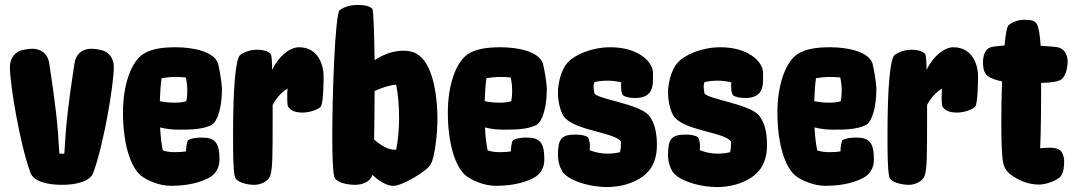

<svg xmlns="http://www.w3.org/2000/svg" viewBox="-20 -736 4345 776"><path d="M405 -528C391 -535 364 -539 349 -539C321 -539 288 -525 281 -480C255 -310 247 -238 240 -115H220C213 -238 205 -310 179 -480C172 -525 139 -539 111 -539C96 -539 69 -535 55 -528C32 -517 20 -491 20 -465C20 -394 61 -151 103 -38C116 -2 173 11 230 11C287 11 344 -2 357 -38C399 -151 440 -394 440 -465C440 -491 428 -517 405 -528Z M795 -180C774 -180 750 -177 740 -169C736 -165 732 -142 732 -126V-124C720 -122 703 -121 685 -121C669 -121 654 -123 638 -128C633 -151 629 -183 627 -221C651 -215 676 -212 698 -212C739 -212 797 -211 835 -231C835 -231 835 -231 835 -231C861 -245 877 -308 877 -374C877 -400 868 -452 862 -476V-477C862 -478 862 -479 861 -480C845 -527 763 -545 690 -545C634 -545 592 -538 561 -519C511 -489 477 -394 477 -282C477 -158 506 -62 550 -26C571 -9 621 15 671 15C754 15 800 -5 822 -16C852 -31 867 -58 867 -91C867 -159 850 -180 795 -180ZM731 -423C735 -405 737 -387 737 -369C737 -355 736 -341 733 -327C721 -323 706 -321 685 -321C667 -321 647 -323 626 -327C627 -360 629 -392 633 -420C651 -423 671 -425 690 -425C704 -425 717 -424 731 -423Z M1188 -545C1151 -545 1106 -508 1080 -454C1079 -505 1077 -515 1073 -519C1061 -531 1041 -535 1019 -535C996 -535 970 -528 951 -514C932 -500 922 -377 922 -196C922 -121 922 -52 929 -22C934 0 977 11 1008 11C1030 11 1066 0 1074 -32C1081 -60 1082 -95 1082 -274V-312C1098 -342 1120 -365 1142 -378C1141 -363 1141 -349 1141 -336C1141 -322 1142 -310 1144 -306C1153 -289 1174 -281 1203 -281C1232 -281 1269 -294 1277 -306C1287 -321 1288 -408 1288 -429C1288 -465 1271 -545 1188 -545Z M1674 -512C1661 -522 1642 -531 1610 -531C1570 -531 1531 -517 1494 -493C1493 -578 1490 -695 1485 -700C1473 -712 1453 -716 1426 -716C1398 -716 1372 -709 1353 -695C1334 -681 1323 -347 1323 -196C1323 -121 1324 -52 1331 -22C1336 0 1379 11 1415 11C1441 11 1476 1 1485 -29C1510 -6 1534 9 1558 14C1562 15 1566 15 1572 15C1604 15 1705 -43 1721 -72C1737 -101 1748 -192 1748 -258C1748 -324 1737 -464 1674 -512ZM1573 -131C1550 -131 1522 -146 1492 -172C1493 -230 1494 -299 1494 -368C1524 -382 1556 -392 1581 -394C1588 -362 1593 -311 1593 -258C1593 -216 1589 -168 1581 -131Z M2108 -180C2087 -180 2063 -177 2053 -169C2049 -165 2045 -142 2045 -126V-124C2033 -122 2016 -121 1998 -121C1982 -121 1967 -123 1951 -128C1946 -151 1942 -183 1940 -221C1964 -215 1989 -212 2011 -212C2052 -212 2110 -211 2148 -231C2148 -231 2148 -231 2148 -231C2174 -245 2190 -308 2190 -374C2190 -400 2181 -452 2175 -476V-477C2175 -478 2175 -479 2174 -480C2158 -527 2076 -545 2003 -545C1947 -545 1905 -538 1874 -519C1824 -489 1790 -394 1790 -282C1790 -158 1819 -62 1863 -26C1884 -9 1934 15 1984 15C2067 15 2113 -5 2135 -16C2165 -31 2180 -58 2180 -91C2180 -159 2163 -180 2108 -180ZM2044 -423C2048 -405 2050 -387 2050 -369C2050 -355 2049 -341 2046 -327C2034 -323 2019 -321 1998 -321C1980 -321 1960 -323 1939 -327C1940 -360 1942 -392 1946 -420C1964 -423 1984 -425 2003 -425C2017 -425 2030 -424 2044 -423Z M2635 -149C2635 -183 2631 -236 2602 -270C2562 -317 2388 -336 2382 -360C2381 -364 2379 -382 2379 -386C2379 -392 2380 -398 2382 -404C2398 -408 2416 -410 2437 -410C2456 -410 2474 -407 2491 -403C2490 -398 2490 -392 2490 -386C2490 -370 2494 -354 2498 -351C2508 -343 2527 -340 2548 -340C2577 -340 2594 -348 2605 -361C2622 -381 2619 -415 2619 -445C2616 -489 2557 -545 2447 -545C2370 -545 2302 -514 2274 -483C2246 -452 2235 -395 2235 -362C2235 -317 2249 -275 2263 -260C2313 -206 2467 -201 2490 -163C2490 -150 2489 -135 2486 -121C2470 -117 2453 -115 2434 -115C2411 -115 2386 -120 2363 -129C2367 -151 2361 -176 2356 -181C2346 -189 2327 -192 2306 -192C2249 -192 2235 -175 2235 -109C2235 -83 2244 -48 2263 -31C2300 3 2377 20 2433 20C2475 20 2534 11 2582 -26C2584 -27 2585 -29 2587 -30L2590 -33C2622 -61 2635 -103 2635 -149Z M3080 -149C3080 -183 3076 -236 3047 -270C3007 -317 2833 -336 2827 -360C2826 -364 2824 -382 2824 -386C2824 -392 2825 -398 2827 -404C2843 -408 2861 -410 2882 -410C2901 -410 2919 -407 2936 -403C2935 -398 2935 -392 2935 -386C2935 -370 2939 -354 2943 -351C2953 -343 2972 -340 2993 -340C3022 -340 3039 -348 3050 -361C3067 -381 3064 -415 3064 -445C3061 -489 3002 -545 2892 -545C2815 -545 2747 -514 2719 -483C2691 -452 2680 -395 2680 -362C2680 -317 2694 -275 2708 -260C2758 -206 2912 -201 2935 -163C2935 -150 2934 -135 2931 -121C2915 -117 2898 -115 2879 -115C2856 -115 2831 -120 2808 -129C2812 -151 2806 -176 2801 -181C2791 -189 2772 -192 2751 -192C2694 -192 2680 -175 2680 -109C2680 -83 2689 -48 2708 -31C2745 3 2822 20 2878 20C2920 20 2979 11 3027 -26C3029 -27 3030 -29 3032 -30L3035 -33C3067 -61 3080 -103 3080 -149Z M3440 -180C3419 -180 3395 -177 3385 -169C3381 -165 3377 -142 3377 -126V-124C3365 -122 3348 -121 3330 -121C3314 -121 3299 -123 3283 -128C3278 -151 3274 -183 3272 -221C3296 -215 3321 -212 3343 -212C3384 -212 3442 -211 3480 -231C3480 -231 3480 -231 3480 -231C3506 -245 3522 -308 3522 -374C3522 -400 3513 -452 3507 -476V-477C3507 -478 3507 -479 3506 -480C3490 -527 3408 -545 3335 -545C3279 -545 3237 -538 3206 -519C3156 -489 3122 -394 3122 -282C3122 -158 3151 -62 3195 -26C3216 -9 3266 15 3316 15C3399 15 3445 -5 3467 -16C3497 -31 3512 -58 3512 -91C3512 -159 3495 -180 3440 -180ZM3376 -423C3380 -405 3382 -387 3382 -369C3382 -355 3381 -341 3378 -327C3366 -323 3351 -321 3330 -321C3312 -321 3292 -323 3271 -327C3272 -360 3274 -392 3278 -420C3296 -423 3316 -425 3335 -425C3349 -425 3362 -424 3376 -423Z M3833 -545C3796 -545 3751 -508 3725 -454C3724 -505 3722 -515 3718 -519C3706 -531 3686 -535 3664 -535C3641 -535 3615 -528 3596 -514C3577 -500 3567 -377 3567 -196C3567 -121 3567 -52 3574 -22C3579 0 3622 11 3653 11C3675 11 3711 0 3719 -32C3726 -60 3727 -95 3727 -274V-312C3743 -342 3765 -365 3787 -378C3786 -363 3786 -349 3786 -336C3786 -322 3787 -310 3789 -306C3798 -289 3819 -281 3848 -281C3877 -281 3914 -294 3922 -306C3932 -321 3933 -408 3933 -429C3933 -465 3916 -545 3833 -545Z M4220 -139C4210 -139 4197 -138 4184 -137C4187 -200 4188 -308 4188 -401C4233 -402 4261 -407 4272 -417C4289 -432 4295 -466 4295 -489C4295 -502 4290 -534 4259 -544C4252 -546 4223 -549 4186 -551C4183 -594 4178 -628 4170 -640C4161 -653 4147 -656 4120 -656C4097 -656 4076 -649 4057 -635C4050 -630 4044 -598 4040 -552C4008 -550 3990 -547 3981 -544C3962 -536 3953 -513 3953 -484C3953 -455 3959 -434 3981 -423C3995 -416 4010 -411 4030 -407C4028 -354 4027 -298 4027 -250C4027 -175 4028 -106 4035 -76C4041 -50 4056 -35 4077 -22C4104 -5 4137 10 4180 10C4210 10 4258 -9 4269 -26C4278 -40 4281 -60 4281 -87C4281 -95 4278 -111 4270 -123C4263 -133 4249 -139 4220 -139Z"/></svg>

Font: Manosque
Style: Regular
Weight: 400
Designer: Ariel Martín Pérez
Foundry: Ariel Martín Pérez
Version: Version 1.005;hotconv 1.0.109;makeotfexe 2.5.65596